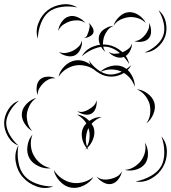

<svg xmlns="http://www.w3.org/2000/svg" viewBox="-111 -861 828 929"><path d="M285 -589Q303 -621 339 -635.5Q375 -650 411 -644Q447 -638 477 -612.5Q507 -587 514 -551Q495 -583 467 -606Q439 -629 410 -634Q381 -639 347 -626Q313 -613 285 -589ZM172 -489Q178 -518 202 -541.5Q226 -565 256 -569Q285 -573 314.5 -556.5Q344 -540 357 -514Q335 -534 308.5 -541Q282 -548 259 -545Q235 -542 211.5 -528Q188 -514 172 -489ZM373 -512Q393 -533 425 -541Q457 -549 483 -538Q509 -527 525.5 -498.5Q542 -470 541 -441Q532 -469 513.5 -488Q495 -507 474 -516Q452 -525 425.5 -525Q399 -525 373 -512ZM72 -401Q64 -418 66.5 -440.5Q69 -463 82 -476Q96 -489 118.5 -490Q141 -491 158 -482Q139 -484 124 -476.5Q109 -469 99 -459Q88 -448 79.5 -434Q71 -420 72 -401ZM551 -429Q578 -427 603 -408.5Q628 -390 636 -364Q643 -338 631 -309Q619 -280 597 -264Q613 -286 615.5 -311Q618 -336 613 -357Q607 -378 591.5 -398Q576 -418 551 -429ZM45 -227Q23 -239 7.5 -264Q-8 -289 -5 -314Q-2 -339 19 -360Q40 -381 65 -387Q44 -373 33 -352Q22 -331 19 -311Q17 -291 22.5 -268.5Q28 -246 45 -227ZM356 -376Q359 -359 352.5 -339Q346 -319 331 -311Q316 -303 296 -307.5Q276 -312 263 -323Q279 -317 293.5 -321Q308 -325 319 -332Q331 -339 342 -349Q353 -359 356 -376ZM-22 -157Q-54 -169 -72.5 -201Q-91 -233 -91 -267Q-90 -301 -70.5 -332Q-51 -363 -19 -374Q-45 -353 -62.5 -323.5Q-80 -294 -81 -267Q-81 -239 -64.5 -209.5Q-48 -180 -22 -157ZM317 -135Q313 -139 309 -144Q305 -140 301 -137Q304 -142 307 -146Q292 -165 286.5 -191Q281 -217 290 -239Q295 -252 307 -264Q299 -277 287.5 -288Q276 -299 261 -307Q295 -303 321 -276Q350 -296 381 -295Q366 -290 354 -281.5Q342 -273 332 -262Q341 -250 344 -237Q349 -213 339.5 -188Q330 -163 312 -146Q314 -141 317 -135ZM312 -230Q306 -213 304.5 -192.5Q303 -172 310 -152Q320 -171 322 -192Q324 -213 320 -231Q319 -236 317 -241Q315 -235 312 -230ZM135 -47Q106 -43 75.5 -57Q45 -71 31 -96Q17 -122 22 -155Q27 -188 46 -210Q36 -183 38.5 -155.5Q41 -128 53 -108Q64 -87 85.5 -70Q107 -53 135 -47ZM670 -201Q696 -171 696.5 -128.5Q697 -86 677 -52Q658 -18 621 3Q584 24 545 17Q584 10 618.5 -9.5Q653 -29 669 -57Q684 -84 684 -124Q684 -164 670 -201ZM590 -171Q604 -149 605 -119.5Q606 -90 591 -69Q575 -48 546.5 -40Q518 -32 493 -39Q519 -41 539 -54Q559 -67 571 -83Q584 -100 590 -123Q596 -146 590 -171ZM147 41Q108 56 67 41.5Q26 27 -1 -4Q-28 -35 -35 -78.5Q-42 -122 -22 -157Q-29 -117 -22 -76.5Q-15 -36 7 -11Q28 14 67 28Q106 42 147 41ZM341 -5Q326 21 294.5 36.5Q263 52 233 47Q203 42 179 16.5Q155 -9 149 -39Q165 -13 189 3Q213 19 237 23Q261 28 289.5 21Q318 14 341 -5ZM479 -32Q476 -13 462 6Q448 25 428 29Q409 33 388.5 21.5Q368 10 357 -6Q373 6 390.5 7.5Q408 9 423 5Q439 2 454.5 -6.5Q470 -15 479 -32ZM72 -674Q60 -710 74.5 -748.5Q89 -787 119 -811Q149 -834 189.5 -839.5Q230 -845 263 -825Q225 -833 187 -827.5Q149 -822 125 -803Q101 -784 87 -748Q73 -712 72 -674ZM656 -811Q683 -790 691 -754.5Q699 -719 689 -687Q678 -655 650.5 -631.5Q623 -608 589 -607Q621 -620 646 -642.5Q671 -665 679 -690Q688 -716 681 -749Q674 -782 656 -811ZM438 -736Q445 -760 466 -780Q487 -800 511 -802Q536 -804 560 -788Q584 -772 594 -750Q577 -767 555 -773.5Q533 -780 513 -778Q494 -776 473 -766.5Q452 -757 438 -736ZM171 -711Q172 -732 186.5 -753.5Q201 -775 221 -781Q242 -788 265.5 -777.5Q289 -767 302 -750Q284 -762 264.5 -762.5Q245 -763 228 -758Q212 -753 195.5 -742Q179 -731 171 -711ZM610 -750Q619 -735 620 -713Q621 -691 610 -677Q599 -663 577.5 -659.5Q556 -656 539 -662Q557 -663 569.5 -672Q582 -681 591 -692Q600 -703 606.5 -718Q613 -733 610 -750ZM318 -750Q328 -743 336 -729Q344 -715 341 -703Q337 -692 322.5 -684.5Q308 -677 296 -677Q307 -681 311 -691Q315 -701 318 -710Q320 -719 322.5 -729.5Q325 -740 318 -750ZM399 -610Q382 -623 372.5 -646Q363 -669 369 -689Q375 -709 396.5 -722Q418 -735 438 -736Q419 -728 408 -712.5Q397 -697 392 -682Q387 -666 387 -647Q387 -628 399 -610ZM285 -665Q288 -646 278.5 -624Q269 -602 251 -593Q234 -585 211 -590.5Q188 -596 174 -610Q191 -602 209 -605Q227 -608 241 -615Q255 -622 268 -634Q281 -646 285 -665ZM528 -651Q528 -632 516.5 -611.5Q505 -591 487 -585Q469 -578 447.5 -586.5Q426 -595 414 -610Q430 -600 447.5 -601Q465 -602 479 -607Q494 -613 508 -623Q522 -633 528 -651ZM524 -546Q510 -517 478 -502Q446 -487 414 -491Q382 -495 354.5 -516.5Q327 -538 319 -569Q337 -542 363 -523Q389 -504 415 -501Q441 -498 471 -511Q501 -524 524 -546Z"/></svg>

Font: Rubik Puddles
Style: Regular
Weight: 400
Designer: Hubert and Fischer, NaN
Foundry: Hubert and Fischer, NaN
Version: Version 2.200